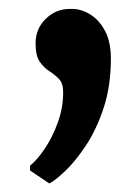

<svg xmlns="http://www.w3.org/2000/svg" viewBox="-20 -172 316 435"><path d="M91.3 243.4 48.1 214.3V203.3Q64.3 190.4 81.6 164.6Q99 138.7 111 105.5Q123.1 72.3 123.1 37.1Q123.1 16.7 113.6 6.9Q104.1 -2.9 91.9 -10.6Q79.6 -18.4 70.1 -32.1Q60.6 -45.8 60.6 -73.6Q60.6 -106.9 83.6 -129.3Q106.5 -151.8 138.2 -151.8H143.3Q164.1 -151.8 184.3 -139.4Q204.5 -127.1 217.9 -102.1Q231.2 -77.1 231.2 -39.5Q231.2 23.1 214.8 72.6Q198.3 122.2 174.6 157.8Q150.9 193.3 128.2 215Q105.4 236.7 92.3 243.4Z"/></svg>

Font: Merriweather Light
Style: Regular
Weight: 300
Designer: Eben Sorkin
Foundry: Eben Sorkin
Version: Version 2.100